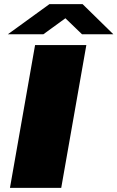

<svg xmlns="http://www.w3.org/2000/svg" viewBox="-20 -905 566 925"><path d="M28 0 149 -688H396L275 0ZM18 -740 218 -885H378L526 -740H375L265 -846H335L189 -740Z"/></svg>

Font: Archivo Expanded Black
Style: Italic
Weight: 900
Width: 7
Italic angle: -10°
Designer: Hector Gatti
Foundry: Omnibus-Type
Version: Version 2.001